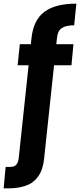

<svg xmlns="http://www.w3.org/2000/svg" viewBox="-76 -797 440 1056"><path d="M-56 239 -45 121H-20Q2 121 13 109.5Q24 98 27 72L97 -585Q107 -686 167.5 -731.5Q228 -777 344 -777L332 -658Q286 -658 263 -642Q240 -626 237 -585L167 72Q161 135 135 172Q109 209 67 224Q25 239 -30 239ZM21 -438 33 -554H328L317 -438Z"/></svg>

Font: DM Sans 36pt ExtraBold
Style: Regular
Weight: 800
Designer: Colophon Foundry, Jonny Pinhorn
Foundry: Colophon Foundry
Version: Version 4.004;gftools[0.9.30]